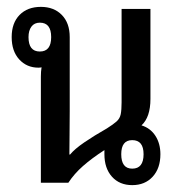

<svg xmlns="http://www.w3.org/2000/svg" viewBox="-20 -532 526 559"><path d="M99 0V-309Q99 -324 101 -336Q97 -335 92 -335Q58 -335 36 -359Q14 -383 14 -424Q14 -465 37 -488.5Q60 -512 99 -512Q137 -512 160 -488.5Q183 -465 183 -424V-208Q183 -169 182.5 -140Q182 -111 182 -82H184Q197 -98 225.5 -117.5Q254 -137 291 -158Q310 -170 319.5 -178.5Q329 -187 331.5 -199.5Q334 -212 334 -234V-506H418V-244Q418 -191 392 -167Q418 -159 432.5 -136.5Q447 -114 447 -83Q447 -42 424.5 -17.5Q402 7 365 7Q328 7 306 -17.5Q284 -42 284 -83Q284 -89 284 -95Q247 -71 221.5 -48.5Q196 -26 179 0ZM96 -382Q129 -382 129 -424Q129 -466 96 -466Q80 -466 71.5 -454.5Q63 -443 63 -424Q63 -382 96 -382ZM365 -41Q398 -41 398 -83Q398 -124 365 -124Q333 -124 333 -83Q333 -41 365 -41Z"/></svg>

Font: Noto Sans Thai Looped UI Narrow
Style: Regular
Weight: 400
Width: 4
Designer: Cadson Demak Team
Foundry: Cadson Demak Co., Ltd.
Version: Version 1.000